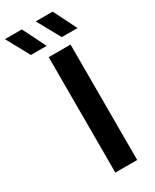

<svg xmlns="http://www.w3.org/2000/svg" viewBox="-321 -1007 858 1066"><g transform="rotate(-30 108.0 -474.0)"><path d="M78.5 0V-740H218.5V0ZM197 -800 115.5 -948H224L298 -800ZM-1 -800 -82 -948H26.5L100 -800Z"/></g></svg>

Font: Encode Sans SemiExpanded SemiExpanded SemiBold
Style: Regular
Weight: 600
Width: 6
Designer: Multiple Designers
Foundry: Impallari Type
Version: Version 3.000; ttfautohint (v1.8.3) -l 8 -r 50 -G 200 -x 14 